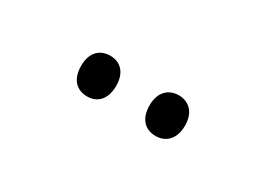

<svg xmlns="http://www.w3.org/2000/svg" viewBox="-16 -878 574 413"><g transform="rotate(30 270.5 -671.5)"><path d="M141 -672C141 -637 160 -621 185 -621C209 -621 228 -637 228 -672C228 -706 209 -722 185 -722C160 -722 141 -706 141 -672ZM311 -672C311 -637 330 -621 355 -621C379 -621 399 -637 399 -672C399 -706 379 -722 355 -722C331 -722 311 -706 311 -672Z"/></g></svg>

Font: Noto Sans Gurmukhi UI Condensed
Style: Regular
Weight: 400
Width: 3
Designer: Jelle Bosma - Monotype Design Team
Foundry: Monotype Imaging Inc.
Version: Version 2.004